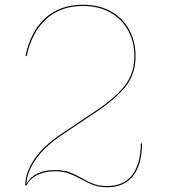

<svg xmlns="http://www.w3.org/2000/svg" viewBox="-20 -779 709 806"><path d="M576 -177Q576 -88 538.5 -40.5Q501 7 431 7Q399 7 376 -1Q353 -9 322 -26Q291 -43 267.5 -51.5Q244 -60 211 -60Q171 -60 139 -45.5Q107 -31 91 0H86V-1Q86 -54 124 -110.5Q162 -167 239 -218L381 -313Q465 -369 504.5 -420.5Q544 -472 544 -543Q544 -602 518.5 -650Q493 -698 444 -726Q395 -754 328 -754Q234 -754 173.5 -698.5Q113 -643 92 -543L87 -544Q108 -646 169.5 -702.5Q231 -759 328 -759Q397 -759 447 -730.5Q497 -702 523 -653Q549 -604 549 -543Q549 -470 509 -418Q469 -366 384 -309L242 -214Q169 -165 131.5 -112Q94 -59 91 -8H92Q123 -65 211 -65Q246 -65 270 -56.5Q294 -48 324 -31Q353 -14 376 -6Q399 2 431 2Q499 2 535 -44.5Q571 -91 571 -177Z"/></svg>

Font: Hepta Slab Hairline
Style: Regular
Weight: 400
Designer: Michael LaGattuta
Foundry: Michael LaGattuta
Version: Version 1.100; ttfautohint (v1.8) -l 8 -r 50 -G 200 -x 14 -D